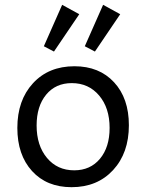

<svg xmlns="http://www.w3.org/2000/svg" viewBox="-20 -767 607 797"><path d="M374 -553 332 -575 408 -747 479 -708ZM204 -553 162 -575 238 -747 309 -708ZM277 10Q174 10 113 -57Q52 -124 52 -236Q52 -351 117 -421.5Q182 -492 289 -492Q392 -492 453.5 -425.5Q515 -359 515 -247Q515 -132 449.5 -61Q384 10 277 10ZM288 -60Q355 -60 395 -108Q435 -156 435 -236Q435 -319 391.5 -370.5Q348 -422 278 -422Q211 -422 171.5 -374Q132 -326 132 -246Q132 -163 175 -111.5Q218 -60 288 -60Z"/></svg>

Font: Cantarell
Style: Regular
Weight: 400
Designer: Dave Crossland, Nikolaus Waxweiler, Florian Fecher, Jacques Le Bailly, Eben Sorkin, Alexei Vanyashin, Alexios Zavras, Em
Version: Version 0.303